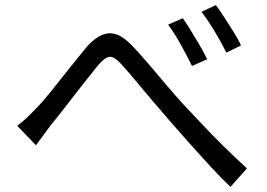

<svg xmlns="http://www.w3.org/2000/svg" viewBox="-20 -746 1040 748"><path d="M47 -256Q66 -270 82.5 -285.5Q99 -301 119 -322Q146 -349 180 -391.5Q214 -434 250 -479.5Q286 -525 315 -560Q359 -611 401 -616Q443 -621 492 -571Q522 -540 556.5 -499.5Q591 -459 626 -417.5Q661 -376 692 -342Q723 -309 764 -265.5Q805 -222 851 -176.5Q897 -131 942 -90L878 -18Q840 -54 799 -98.5Q758 -143 718 -188Q678 -233 644 -272Q612 -309 577 -350Q542 -391 510.5 -429Q479 -467 456 -492Q425 -528 405.5 -524.5Q386 -521 360 -489Q337 -461 304 -419Q271 -377 238 -334Q205 -291 179 -260Q164 -240 148 -218Q132 -196 120 -180ZM692 -675Q705 -657 722.5 -628.5Q740 -600 758 -569.5Q776 -539 787 -515L728 -489Q709 -528 684.5 -572Q660 -616 635 -650ZM821 -726Q834 -709 852.5 -680.5Q871 -652 889.5 -622.5Q908 -593 919 -569L862 -541Q842 -581 816.5 -623.5Q791 -666 765 -700Z"/></svg>

Font: Chiron Sans HK TT
Style: Regular
Weight: 400
Designer: Ryoko NISHIZUKA 西塚涼子 (kana, bopomofo & ideographs); Paul D. Hunt (Latin, Greek & Cyrillic); Sandoll Communications 산돌커뮤니
Foundry: Adobe
Version: Version 2.022;hotconv 1.0.109;makeotfexe 2.5.65596